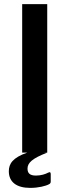

<svg xmlns="http://www.w3.org/2000/svg" viewBox="-20 -743 336 935"><path d="M214 98C201 105 180 112 155 112C126 112 114 101 114 78C114 49 139 28 208 1L187 0H210V-723H88V0H113C41 25 23 55 23 91C23 143 60 172 127 172C167 172 203 163 219 154C225 151 227 147 227 141V105C227 96 224 93 214 98Z"/></svg>

Font: United Sans SemiBold
Style: Regular
Weight: 600
Designer: Pablo Impallari, Rodrigo Fuenzalida (Modified by Dan O. Williams)
Version: Version 1.000;PS 001.000;hotconv 1.0.88;makeotf.lib2.5.64775